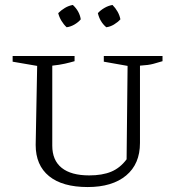

<svg xmlns="http://www.w3.org/2000/svg" viewBox="-20 -747 709 775"><path d="M334 8Q232 8 178 -36Q124 -80 124 -162L130 -481L31 -498V-521H281V-500Q264 -495 242 -490Q220 -485 191 -482V-159Q191 -100 229 -69.5Q267 -39 340 -39Q393 -39 429 -54Q465 -69 491 -104L495 -481L399 -498V-521H636V-500Q619 -495 599.5 -489.5Q580 -484 545 -482V-170Q545 -85 489 -38.5Q433 8 334 8ZM274 -727Q301 -702 306 -669Q296 -657 280.5 -648Q265 -639 249 -637Q237 -648 228 -663Q219 -678 215 -694Q227 -706 242 -715Q257 -724 274 -727ZM434 -727Q446 -715 454.5 -700Q463 -685 466 -669Q455 -657 440 -648Q425 -639 409 -637Q383 -659 375 -694Q386 -706 401.5 -715Q417 -724 434 -727Z"/></svg>

Font: Piazzolla SC Light
Style: Regular
Weight: 300
Designer: Juan Pablo del Peral
Foundry: Huerta Tipografica
Version: Version 1.330